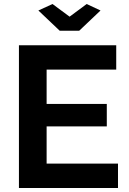

<svg xmlns="http://www.w3.org/2000/svg" viewBox="-20 -935 641 955"><path d="M241.2 -915 326.2 -852.1 411.1 -915 480 -882.8 374 -782.2H276.9L170.9 -882.8ZM566.9 -121.1V0H74.2V-710H558.1V-588.9H211.9V-418H511.2V-306.2H211.9V-121.1Z"/></svg>

Font: Rawline
Style: Bold
Weight: 700
Designer: Matt McInerney, Pablo Impallari, Rodrigo Fuenzalida
Foundry: Matt McInerney, Pablo Impallari, Rodrigo Fuenzalida
Version: Version 4.020;PS 004.020;hotconv 1.0.88;makeotf.lib2.5.64775